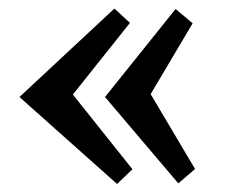

<svg xmlns="http://www.w3.org/2000/svg" viewBox="-20 -476 540 458"><path d="M230.5 -244.6 398.9 -454.6 439.5 -420.4 339.4 -251.5 445.3 -72.8 405.3 -38.6ZM26.4 -244.6 252.9 -455.6 290 -421.4 153.8 -250.5 295.9 -72.3 259.3 -37.1Z"/></svg>

Font: PT Astra Serif
Style: Bold
Weight: 700
Designer: A.Korolkova, I. Chaeva
Foundry: ParaType Ltd
Version: Version 1.002